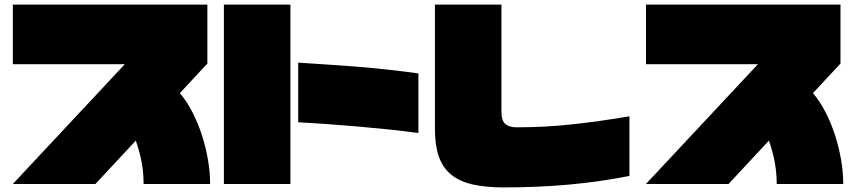

<svg xmlns="http://www.w3.org/2000/svg" viewBox="-20 -757 3720 837"><path d="M396 45H36L524 -477H36V-737H884V-480L764 -351Q794 -316 818.5 -268.5Q843 -221 860 -168.5Q877 -116 886.5 -61Q896 -6 896 45H606Q606 -3 597.5 -49.5Q589 -96 572 -144Z M1246 45H956V-737H1246ZM1280 -484Q1337 -480 1401.5 -476Q1466 -472 1533.5 -466.5Q1601 -461 1670 -453.5Q1739 -446 1804 -437V-177Q1740 -186 1671 -193Q1602 -200 1534 -206Q1466 -212 1401 -216.5Q1336 -221 1280 -224Z M2166 -737V-270Q2166 -231 2183 -216.5Q2200 -202 2232 -202Q2356 -202 2475.5 -215Q2595 -228 2724 -250V10Q2592 36 2457.5 48Q2323 60 2176 60Q2097 60 2040 47Q1983 34 1946.5 4Q1910 -26 1893 -74.5Q1876 -123 1876 -194V-737Z M3156 45H2796L3284 -477H2796V-737H3644V-480L3524 -351Q3554 -316 3578.5 -268.5Q3603 -221 3620 -168.5Q3637 -116 3646.5 -61Q3656 -6 3656 45H3366Q3366 -3 3357.5 -49.5Q3349 -96 3332 -144Z"/></svg>

Font: ChangwonDangamAsac Bold
Style: Regular
Weight: 700
Designer: Choi Chi-young, Lee Youngbeen, Kim Jungjin, Yoon Jihee, Han Dohee
Foundry: YoonDesign Inc.
Version: Version 1.010;Build 20210623